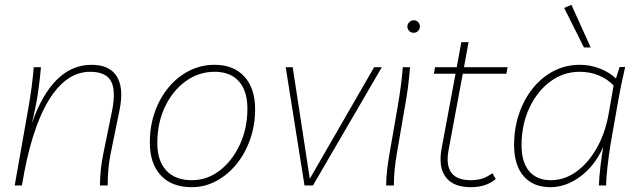

<svg xmlns="http://www.w3.org/2000/svg" viewBox="-20 -770 2651 797"><path d="M41 0 98 -323Q106 -369 111.5 -410.5Q117 -452 120 -491H150Q147 -451 138.5 -390.5Q130 -330 112 -258Q198 -501 360 -501Q435 -501 465 -452.5Q495 -404 476 -312L439 -131Q427 -71 427 0H395Q395 -32 398.5 -65.5Q402 -99 409 -133L445 -309Q462 -395 440.5 -433.5Q419 -472 354 -472Q254 -472 181.5 -352.5Q109 -233 71 0Z M871 -501Q950 -501 994.5 -452Q1039 -403 1039 -317Q1039 -251 1018.5 -192Q998 -133 961.5 -88.5Q925 -44 877.5 -18.5Q830 7 776 7Q693 7 647.5 -42Q602 -91 602 -178Q602 -246 622.5 -304.5Q643 -363 680 -407.5Q717 -452 766 -476.5Q815 -501 871 -501ZM776 -22Q840 -22 892 -62Q944 -102 975.5 -169.5Q1007 -237 1007 -319Q1007 -393 971.5 -432.5Q936 -472 871 -472Q805 -472 751 -433Q697 -394 665 -327Q633 -260 633 -176Q633 -102 670.5 -62Q708 -22 776 -22Z M1533 -491H1565L1279 0H1244L1166 -491H1195L1266 -28Z M1583 0Q1583 -32 1587 -65.5Q1591 -99 1597 -133L1630 -323Q1638 -369 1643.5 -410.5Q1649 -452 1652 -491H1682Q1679 -451 1673.5 -408Q1668 -365 1660 -323L1627 -131Q1622 -101 1618.5 -69Q1615 -37 1615 0ZM1697 -634Q1685 -634 1678 -642Q1671 -650 1671 -660Q1671 -670 1679 -678Q1687 -686 1697 -686Q1709 -686 1716 -678Q1723 -670 1723 -660Q1723 -650 1716 -642Q1709 -634 1697 -634Z M1934 7Q1862 7 1830.5 -34.5Q1799 -76 1813 -153L1871 -464H1781L1786 -491H1876L1895 -595H1925L1906 -491H2087L2082 -464H1901L1842 -147Q1819 -22 1934 -22Q1960 -22 1981 -28.5Q2002 -35 2024 -51L2038 -27Q1999 7 1934 7Z M2265 7Q2193 7 2153.5 -39Q2114 -85 2114 -168Q2114 -236 2134 -296Q2154 -356 2190.5 -402Q2227 -448 2277 -474.5Q2327 -501 2387 -501Q2430 -501 2470 -485.5Q2510 -470 2537 -444L2552 -492H2575Q2565 -449 2558.5 -416.5Q2552 -384 2548 -362L2514 -169Q2507 -125 2501.5 -76Q2496 -27 2496 0H2466Q2469 -71 2484 -160Q2450 -83 2390 -38Q2330 7 2265 7ZM2267 -22Q2323 -22 2372.5 -57.5Q2422 -93 2457.5 -156Q2493 -219 2507 -300L2527 -415Q2503 -441 2466.5 -456.5Q2430 -472 2386 -472Q2318 -472 2263.5 -431Q2209 -390 2177 -321Q2145 -252 2145 -167Q2145 -97 2176.5 -59.5Q2208 -22 2267 -22ZM2404 -573 2322 -737 2352 -750 2432 -573Z"/></svg>

Font: Livvic Thin
Style: Italic
Weight: 250
Italic angle: -10°
Designer: Jacques Le Bailly, Baron von Fonthausen
Version: Version 1.001; ttfautohint (v1.8.2)